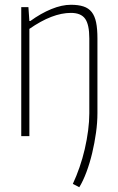

<svg xmlns="http://www.w3.org/2000/svg" viewBox="-20 -570 493 804"><path d="M285 200Q300 168 313 130.5Q326 93 335 54Q344 15 349 -23.5Q354 -62 354 -95V-409Q354 -467 336.5 -491.5Q319 -516 277 -516Q199 -516 103 -449V0H69V-540H99L103 -482H107Q151 -514 195 -532Q239 -550 277 -550Q308 -550 329.5 -543Q351 -536 364 -519.5Q377 -503 382.5 -476Q388 -449 388 -409V-96Q388 -57 382 -14Q376 29 366 71Q356 113 342 150.5Q328 188 312 214Z"/></svg>

Font: Encode Sans Compressed
Style: Thin
Weight: 100
Designer: Pablo Impallari, Andres Torresi
Foundry: Pablo Impallari, Andres Torresi
Version: Version 1.000; ttfautohint (v1.00) -l 8 -r 50 -G 200 -x 14 -